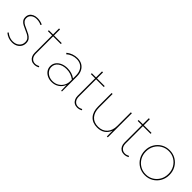

<svg xmlns="http://www.w3.org/2000/svg" viewBox="220 -1677 2754 2754"><g transform="rotate(45 1597.5 -300.0)"><path d="M56.2 -43 67.4 -59.1Q86.4 -43 107.7 -31.7Q128.9 -20.5 151.9 -14.6Q174.8 -8.8 198.2 -8.8Q257.3 -8.8 295.4 -42.2Q333.5 -75.7 333.5 -127.9Q333.5 -165 315.2 -188Q296.9 -210.9 267.8 -226.1Q238.8 -241.2 207 -254.4Q175.3 -268.1 146 -283.2Q116.7 -298.3 98.1 -322Q79.6 -345.7 79.6 -383.3Q79.6 -418.5 96.4 -444.1Q113.3 -469.7 144.3 -483.9Q175.3 -498 216.8 -498Q271 -498 322.8 -473.6L314.5 -456.1Q301.3 -463.4 285.2 -468.5Q269 -473.6 251.7 -476.6Q234.4 -479.5 217.8 -479.5Q165.5 -479.5 132.8 -452.9Q100.1 -426.3 100.1 -383.3Q100.1 -352.1 116.9 -331.5Q133.8 -311 160.9 -297.1Q188 -283.2 217.8 -270.5Q251 -256.3 282.2 -239.5Q313.5 -222.7 333.7 -196.3Q354 -169.9 354 -127.4Q354 -86.9 334.2 -55.9Q314.5 -24.9 279.8 -7.6Q245.1 9.8 199.2 9.8Q120.1 9.8 56.2 -43Z M726.6 -10.3Q689 9.8 650.4 9.8Q616.2 9.8 590.8 -5.6Q565.4 -21 551.3 -49.3Q537.1 -77.6 537.1 -115.2V-469.7H451.7V-488.3H537.1V-610.4H557.1V-488.3H713.4V-469.7H557.1V-118.7Q557.1 -68.8 583 -38.8Q608.9 -8.8 651.9 -8.8Q684.1 -8.8 718.8 -27.3Z M1206.1 0H1190.4L1186.5 -115.2Q1166.5 -58.6 1117.7 -24.4Q1068.8 9.8 1002.9 9.8Q953.6 9.8 914.1 -9.8Q874.5 -29.3 851.8 -63Q829.1 -96.7 829.1 -139.2Q829.1 -184.1 854.2 -218.8Q879.4 -253.4 924.1 -273.4Q968.8 -293.5 1026.9 -293.5Q1071.8 -293.5 1112.5 -281Q1153.3 -268.6 1186 -244.1V-302.7Q1186 -357.9 1166.7 -397.5Q1147.5 -437 1111.3 -458.3Q1075.2 -479.5 1024.9 -479.5Q981.9 -479.5 942.1 -464.1Q902.3 -448.7 871.1 -420.4L858.9 -438.5Q894 -467.3 937.3 -482.7Q980.5 -498 1024.9 -498Q1080.6 -498 1121.1 -474.6Q1161.6 -451.2 1183.8 -408.2Q1206.1 -365.2 1206.1 -306.2ZM1004.9 -8.8Q1056.2 -8.8 1097.2 -32.7Q1138.2 -56.6 1162.1 -97.7Q1186 -138.7 1186 -189V-221.7Q1149.4 -248.5 1110.1 -261.7Q1070.8 -274.9 1026.4 -274.9Q948.2 -274.9 898.9 -237.8Q849.6 -200.7 849.6 -141.6Q849.6 -104 870.1 -74Q890.6 -43.9 925.8 -26.4Q960.9 -8.8 1004.9 -8.8Z M1598.1 -10.3Q1560.5 9.8 1522 9.8Q1487.8 9.8 1462.4 -5.6Q1437 -21 1422.9 -49.3Q1408.7 -77.6 1408.7 -115.2V-469.7H1323.2V-488.3H1408.7V-610.4H1428.7V-488.3H1585V-469.7H1428.7V-118.7Q1428.7 -68.8 1454.6 -38.8Q1480.5 -8.8 1523.4 -8.8Q1555.7 -8.8 1590.3 -27.3Z M2136.2 0H2117.2V-116.7Q2094.2 -55.2 2045.9 -22.7Q1997.6 9.8 1927.7 9.8Q1832 9.8 1778.6 -49.1Q1725.1 -107.9 1725.1 -213.4V-488.3H1745.1V-213.4Q1745.1 -117.2 1793.7 -63Q1842.3 -8.8 1928.7 -8.8Q2015.6 -8.8 2065.9 -63.7Q2116.2 -118.7 2116.2 -213.4V-488.3H2136.2Z M2547.9 -10.3Q2510.3 9.8 2471.7 9.8Q2437.5 9.8 2412.1 -5.6Q2386.7 -21 2372.6 -49.3Q2358.4 -77.6 2358.4 -115.2V-469.7H2272.9V-488.3H2358.4V-610.4H2378.4V-488.3H2534.7V-469.7H2378.4V-118.7Q2378.4 -68.8 2404.3 -38.8Q2430.2 -8.8 2473.1 -8.8Q2505.4 -8.8 2540 -27.3Z M2895 9.8Q2824.2 9.8 2767.8 -23.7Q2711.4 -57.1 2678.5 -114.5Q2645.5 -171.9 2645.5 -244.1Q2645.5 -316.4 2678.5 -373.8Q2711.4 -431.2 2767.8 -464.6Q2824.2 -498 2895 -498Q2965.8 -498 3022 -464.6Q3078.1 -431.2 3110.8 -373.8Q3143.6 -316.4 3143.6 -244.1Q3143.6 -172.4 3110.8 -114.7Q3078.1 -57.1 3022 -23.7Q2965.8 9.8 2895 9.8ZM2895 -8.8Q2960 -8.8 3011.5 -39.8Q3063 -70.8 3093 -124Q3123 -177.2 3123 -244.1Q3123 -311 3093 -364.3Q3063 -417.5 3011.5 -448.5Q2960 -479.5 2895 -479.5Q2830.1 -479.5 2778.1 -448.5Q2726.1 -417.5 2696 -364.3Q2666 -311 2666 -244.1Q2666 -177.2 2696 -124Q2726.1 -70.8 2778.1 -39.8Q2830.1 -8.8 2895 -8.8Z"/></g></svg>

Font: Kumbh Sans Thin
Style: Regular
Weight: 250
Version: Version 1.004